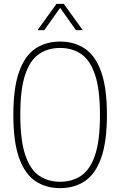

<svg xmlns="http://www.w3.org/2000/svg" viewBox="-20 -964 622 993"><path d="M291 9Q217 9 162.8 -27.5Q108.5 -64 78.8 -147.2Q49 -230.5 49 -370Q49 -509.5 78.8 -592.8Q108.5 -676 162.8 -712.5Q217 -749 291 -749Q365 -749 419.2 -712.5Q473.5 -676 503.2 -592.8Q533 -509.5 533 -370Q533 -230.5 503.2 -147.2Q473.5 -64 419.2 -27.5Q365 9 291 9ZM291 -24Q353 -24 399.2 -54.8Q445.5 -85.5 471.2 -160.5Q497 -235.5 497 -368Q497 -502.5 471.2 -578.2Q445.5 -654 399.2 -685Q353 -716 291 -716Q229 -716 182.8 -685.2Q136.5 -654.5 110.8 -579.5Q85 -504.5 85 -372Q85 -237.5 110.8 -161.8Q136.5 -86 182.8 -55Q229 -24 291 -24ZM174 -808 272 -944H310L408 -808H373L287 -929H295L209 -808Z"/></svg>

Font: Encode Sans Condensed Thin
Style: Regular
Weight: 100
Width: 3
Designer: Multiple Designers
Foundry: Impallari Type
Version: Version 3.002